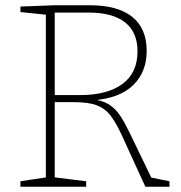

<svg xmlns="http://www.w3.org/2000/svg" viewBox="-20 -713 690 733"><path d="M58 0V-21L164 -37L155 -26V-667L164 -656L58 -667V-688L190 -693H322Q430 -693 485 -648.5Q540 -604 540 -519Q540 -438 488.5 -388Q437 -338 336 -330L334 -334Q373 -329 397 -313.5Q421 -298 438 -272.5Q455 -247 473 -210L561 -28L548 -37L627 -21V0H535L443 -201Q422 -246 401.5 -272.5Q381 -299 349.5 -311Q318 -323 262 -323H180L189 -331V-26L180 -37L309 -21V0ZM189 -340 180 -350H285Q390 -350 447.5 -392.5Q505 -435 505 -517Q505 -590 457.5 -627.5Q410 -665 318 -665H180L189 -674Z"/></svg>

Font: Bitter Thin ExtraLight
Style: Regular
Weight: 250
Version: Version 2.002